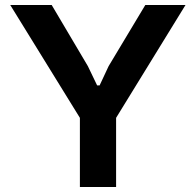

<svg xmlns="http://www.w3.org/2000/svg" viewBox="-20 -749 785 769"><path d="M300 0V-277L21 -729H187L332 -484L369 -407H379L415 -484L562 -729H723L445 -277V0Z"/></svg>

Font: Hubot Sans Condensed ExtraLight SemiBold
Style: Regular
Weight: 600
Version: Version 2.000